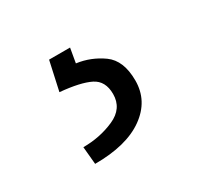

<svg xmlns="http://www.w3.org/2000/svg" viewBox="-64 -74 372 360"><g transform="rotate(-30 122.0 106.0)"><path d="M74.7 0H120.1L114.7 31.2Q145 35.2 170.2 53.2Q195.3 71.3 195.3 114.7Q195.3 158.7 157.7 185.5Q120.1 212.4 51.8 212.4L48.3 174.3Q84.5 174.3 115.5 160.6Q146.5 147 146.5 115.7Q146.5 87.4 125.5 76.9Q104.5 66.4 61 62.5Z"/></g></svg>

Font: Vazirmatn RD ExtraLight
Style: Regular
Weight: 200
Designer: Saber Rastikerdar
Foundry: Saber Rastikerdar
Version: Version 32.102